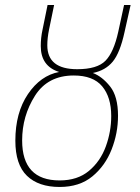

<svg xmlns="http://www.w3.org/2000/svg" viewBox="-20 -734 556 763"><path d="M217 9Q296 9 347 -33Q398 -75 423.5 -140Q449 -205 449 -274Q449 -351 417.5 -390.5Q386 -430 349 -444Q399 -454 428 -489Q457 -524 475 -607L499 -714H473L450 -608Q432 -526 399 -492.5Q366 -459 287 -459Q168 -459 168 -554Q168 -583 175 -617L195 -714H169L149 -616Q142 -584 142 -551Q142 -471 215 -448Q141 -434 91 -360Q41 -286 41 -175Q41 -80 87 -35.5Q133 9 217 9ZM217 -17Q68 -17 68 -176Q68 -273 119 -353.5Q170 -434 273 -434Q350 -434 386 -391Q422 -348 422 -273Q422 -211 400.5 -152Q379 -93 333.5 -55Q288 -17 217 -17Z"/></svg>

Font: Noto Sans UI SemiCondensed Thin
Style: Italic
Weight: 250
Width: 4
Italic angle: -12°
Designer: Monotype Design Team
Foundry: Monotype Imaging Inc.
Version: Version 1.901